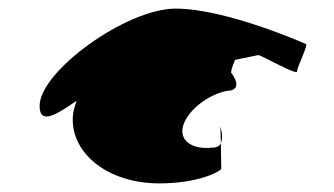

<svg xmlns="http://www.w3.org/2000/svg" viewBox="-20 -720 776 446"><path d="M72 -474C72 -428 113 -455 158 -486C153 -472 149 -458 149 -445C147 -362 232 -294 350 -294C442 -294 492 -322 494 -328L493 -388C491 -381 484 -377 472 -377C426 -372 394 -394 406 -430C418 -465 464 -501 508 -509C545 -510 523 -544 517 -551C516 -554 520 -567 526 -581L580 -592C587 -592 670 -544 670 -554C670 -565 698 -618 690 -618C690 -618 506 -700 388 -700C273 -700 72 -554 72 -474ZM492 -426 493 -388C500 -402 492 -426 492 -426Z"/></svg>

Font: Ampere
Style: SuExt
Weight: 400
Version: Version 1